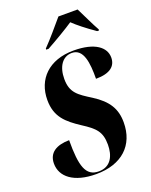

<svg xmlns="http://www.w3.org/2000/svg" viewBox="-172 -1035 896 1137"><g transform="rotate(-20 276.0 -467.0)"><path d="M206 -791V-784H221C281 -817 355 -861 395 -888C424 -860 469 -824 527 -784H539V-791C519 -825 482 -905 462 -944H341C300 -896 251 -837 206 -791ZM233 10C395 10 490 -79 490 -223C490 -308 455 -366 367 -422C289 -471 247 -497 247 -584C247 -661 282 -714 341 -714C415 -714 425 -620 424 -521C515 -521 552 -556 552 -609C552 -673 490 -724 356 -724C199 -724 110 -631 110 -501C110 -394 167 -346 249 -292C325 -243 357 -213 357 -131C357 -63 330 0 253 0C171 0 149 -70 150 -234C69 -233 18 -202 18 -134C18 -51 92 10 233 10Z"/></g></svg>

Font: Noto Serif Display Condensed ExtraBold
Style: Italic
Weight: 800
Width: 3
Italic angle: -12°
Designer: Monotype Design Team
Foundry: Monotype Imaging Inc.
Version: Version 2.009